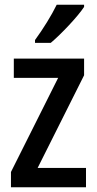

<svg xmlns="http://www.w3.org/2000/svg" viewBox="-20 -786 406 806"><path d="M333 -757V-766H218C196 -721 162 -666 127 -618V-606H193C237 -643 307 -717 333 -757ZM341 0V-81H138L333 -470V-540H38V-459H224L26 -64V0Z"/></svg>

Font: Noto Sans Gujarati Condensed Medium
Style: Regular
Weight: 500
Width: 3
Designer: Jelle Bosma - Monotype Design Team, Universal Thirst
Foundry: Monotype Imaging Inc.
Version: Version 2.106